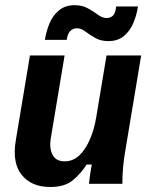

<svg xmlns="http://www.w3.org/2000/svg" viewBox="-20 -716 590 748"><path d="M175.8 12.5Q102.5 12.5 64.6 -34.6Q26.7 -81.7 41.7 -170L96.7 -500H231.7L177.5 -175Q171.7 -137.5 185 -112.5Q198.3 -87.5 231.7 -87.5Q265 -87.5 289.6 -111.2Q314.2 -135 330.8 -174.2Q347.5 -213.3 355 -260L395 -500H530L468.3 -130Q462.5 -96.7 459.6 -65Q456.7 -33.3 456.7 0H326.7Q328.3 -16.7 331.2 -37.5Q334.2 -58.3 337.5 -75H317.5Q293.3 -37.5 262.1 -12.5Q230.8 12.5 175.8 12.5ZM155 -560.8Q160 -594.2 172.9 -625Q185.8 -655.8 210 -675.8Q234.2 -695.8 270.8 -695.8Q300.8 -695.8 322.9 -683.3Q345 -670.8 362.1 -658.3Q379.2 -645.8 395 -645.8Q410.8 -645.8 420.4 -655.4Q430 -665 432.5 -690.8H517.5Q512.5 -657.5 499.6 -626.7Q486.7 -595.8 462.9 -575.8Q439.2 -555.8 401.7 -555.8Q372.5 -555.8 350.8 -568.3Q329.2 -580.8 312.5 -593.3Q295.8 -605.8 280.8 -605.8Q245.8 -605.8 240 -560.8Z"/></svg>

Font: Familjen Grotesk GF
Style: Bold Italic
Weight: 700
Designer: Anders Wikstroem, Jonas Baeckman, Matilda Gysing, Kristian Moeller
Foundry: Familjen STHML AB
Version: Version 2.000; Beta; Release 4; Build 6